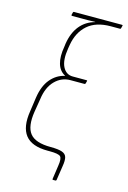

<svg xmlns="http://www.w3.org/2000/svg" viewBox="-123 -742 620 931"><g transform="rotate(15 186.5 -276.5)"><path d="M241 130Q237 130 238 126L248 57Q254 20 244 10Q234 0 190 0H179Q99 0 67 -41Q35 -82 48 -163L58 -233Q67 -294 96 -328.5Q125 -363 166 -372L167 -373Q138 -388 128 -422.5Q118 -457 127 -508L129 -524Q138 -580 166.5 -615Q195 -650 241 -662L240 -663Q223 -662 206 -662Q189 -662 174 -662H125Q120 -662 121 -667L124 -679Q125 -683 128 -683H368Q370 -683 372 -682.5Q374 -682 373 -679L370 -667Q369 -662 366 -662H319Q245 -662 203 -625Q161 -588 150 -523L147 -505Q137 -444 153.5 -411.5Q170 -379 204 -379H272Q275 -379 276 -378.5Q277 -378 276 -374L273 -363Q272 -359 268 -359H198Q153 -359 120.5 -326Q88 -293 80 -233L69 -166Q57 -90 84.5 -55.5Q112 -21 189 -21Q227 -21 246 -14.5Q265 -8 269.5 8Q274 24 269 53L258 126Q257 130 253 130Z"/></g></svg>

Font: Sofia Sans Condensed Thin
Style: Italic
Weight: 250
Italic angle: -9°
Version: Version 4.100